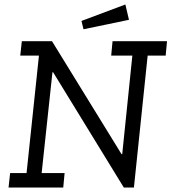

<svg xmlns="http://www.w3.org/2000/svg" viewBox="-20 -833 762 853"><path d="M553 -745 351 -703 342 -740 537 -813ZM25 -64H98L153 -586H70L77 -650H211L520 -148H523L568 -586H474L480 -650H722L716 -586H636L575 0H530L216 -512H213L165 -64H267L261 0H18Z"/></svg>

Font: Zilla Slab Regular
Style: Italic
Weight: 400
Italic angle: -6°
Designer: Typotheque.com
Foundry: Typotheque type foundry
Version: Version 1.1; 2017; ttfautohint (v1.6)